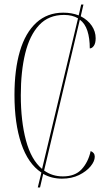

<svg xmlns="http://www.w3.org/2000/svg" viewBox="-20 -780 467 849"><path d="M147 49 163 -17Q104 -56 74 -145Q44 -234 44 -360Q44 -472 68 -553.5Q92 -635 140.5 -679.5Q189 -724 260 -724Q297 -724 328 -712L339 -760H349L337 -708Q368 -692 385.5 -666.5Q403 -641 403 -611Q403 -589 395 -577.5Q387 -566 377 -566Q377 -611 366.5 -643.5Q356 -676 333 -693L175 -26Q211 0 258 0Q312 0 341 -31.5Q370 -63 381 -112Q399 -105 399 -87Q399 -67 380.5 -44.5Q362 -22 329.5 -6Q297 10 254 10Q208 10 171 -11L157 49ZM72 -359Q72 -244 95 -158.5Q118 -73 166 -33L325 -699Q300 -714 263 -714Q195 -714 153 -669Q111 -624 91.5 -544Q72 -464 72 -359Z"/></svg>

Font: Noto Serif Display ExtraCondensed Thin
Style: Regular
Weight: 100
Width: 2
Designer: Monotype Design Team
Foundry: Monotype Imaging Inc.
Version: Version 2.009